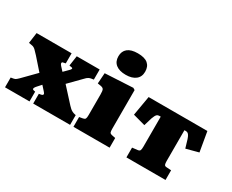

<svg xmlns="http://www.w3.org/2000/svg" viewBox="-112 -1186 1911 1582"><g transform="rotate(30 843.5 -395.0)"><path d="M16 0V-93L40 -97Q49 -99 54 -101Q59 -103 66 -108.5Q73 -114 84 -125L202 -245L105 -355Q86 -376 70 -391.5Q54 -407 37 -410L4 -416L18 -517H351V-421L328 -416Q318 -415 317.5 -405.5Q317 -396 328 -384L362 -347L404 -389Q416 -400 417.5 -408Q419 -416 407 -417L386 -421L400 -517H618V-421L593 -417Q580 -414 572.5 -410Q565 -406 558 -400Q551 -394 541 -383L434 -274L558 -138Q569 -126 579 -117.5Q589 -109 600 -103.5Q611 -98 624 -95L635 -93V0H284V-93L302 -96Q319 -99 321 -108Q323 -117 309 -131L272 -172L238 -134Q229 -124 225 -116Q221 -108 223 -103Q225 -98 234 -96L249 -93V0Z M667 0V-93L701 -99Q717 -102 722 -111Q727 -120 727 -146V-343Q727 -376 721 -388.5Q715 -401 692 -405L662 -410L669 -511L934 -525L952 -514V-146Q952 -123 955.5 -113Q959 -103 977 -99L1011 -92V0ZM825 -586Q764 -586 730.5 -612.5Q697 -639 697 -689Q697 -737 729 -763.5Q761 -790 825 -790Q890 -790 921 -764Q952 -738 952 -688Q952 -639 918 -612.5Q884 -586 825 -586Z M1171 0V-93L1222 -99Q1238 -101 1243 -110.5Q1248 -120 1248 -146V-432H1234Q1228 -432 1222 -430Q1216 -428 1210.5 -422.5Q1205 -417 1200 -407Q1195 -397 1189 -381L1166 -304L1049 -336L1081 -522H1640L1672 -336L1555 -305L1532 -382Q1525 -403 1518 -414Q1511 -425 1503.5 -429Q1496 -433 1487 -433H1473V-139Q1473 -118 1477 -107Q1481 -96 1497 -95L1543 -92V0Z"/></g></svg>

Font: Literata Black
Style: Regular
Weight: 900
Designer: Latin by Veronika Burian and Jose Scaglione. Greek by Irene Vlachou. Cyrillic by Vera Evstafieva.
Foundry: TypeTogether
Version: Version 3.103;gftools[0.9.29]